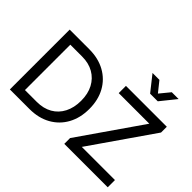

<svg xmlns="http://www.w3.org/2000/svg" viewBox="-185 -1341 1691 1691"><g transform="rotate(45 660.5 -495.5)"><path d="M983 -847H1078L1194 -991H1109L1031 -896L955 -991H869ZM83 0H327Q440 0 524 -47Q608 -94 654 -178Q700 -262 700 -373Q700 -485 654 -568.5Q608 -652 524 -698.5Q440 -745 327 -745H83ZM761 0H1302V-90H889L1293 -673V-745H784V-655H1165L761 -72ZM181 -90V-655H328Q410 -655 470.5 -620.5Q531 -586 564.5 -523Q598 -460 598 -373Q598 -287 565 -223Q532 -159 471.5 -124.5Q411 -90 328 -90Z"/></g></svg>

Font: Plus Jakarta Sans Medium
Style: Regular
Weight: 500
Designer: Gumpita Rahayu
Foundry: Tokotype
Version: Version 2.004; ttfautohint (v1.8.3)